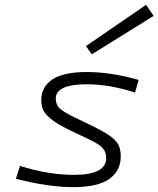

<svg xmlns="http://www.w3.org/2000/svg" viewBox="-20 -766 656 795"><path d="M335.9 -575.2 585 -746.1 616.2 -700.2 359.9 -541ZM480 -118.2Q480 -58.6 432.4 -24.9Q384.8 8.8 283.2 8.8Q178.7 8.8 45.9 -25.9L63 -79.1Q179.2 -42 286.1 -42Q419.9 -42 419.9 -111.8Q419.9 -136.7 404.5 -153.6Q389.2 -170.4 342.8 -191.9L276.9 -223.1Q224.1 -248 196 -269.5Q168 -291 159.4 -309.1Q150.9 -327.1 150.9 -352.1Q150.9 -406.2 196.8 -437Q242.7 -467.8 339.8 -467.8Q438.5 -467.8 554.2 -435.1L539.1 -382.8Q433.1 -417 339.8 -417Q210.9 -417 210.9 -357.9Q210.9 -333.5 225.6 -318.6Q240.2 -303.7 289.1 -279.8L355 -248Q409.2 -221.7 434.8 -203.6Q460.4 -185.5 470.2 -166.7Q480 -147.9 480 -118.2Z"/></svg>

Font: IntelOne Mono Light
Style: Italic
Weight: 300
Italic angle: -16°
Designer: Fred Shallcrass
Foundry: Frere-Jones Type LLC
Version: Version 1.200;hotconv 1.1.0;makeotfexe 2.6.0;FJTRelease1.2